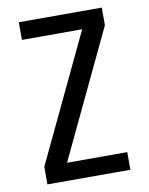

<svg xmlns="http://www.w3.org/2000/svg" viewBox="-83 -796 666 857"><g transform="rotate(-10 250.0 -367.5)"><path d="M62 0V-80L335 -655H62V-735H438V-655L165 -80H438V0Z"/></g></svg>

Font: Iosevka Medium
Style: Regular
Weight: 500
Monospace: yes
Designer: Belleve Invis
Foundry: Belleve Invis
Version: Version 32.5.0; ttfautohint (v1.8.4)